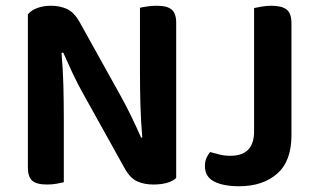

<svg xmlns="http://www.w3.org/2000/svg" viewBox="-20 -635 1109 668"><path d="M144 7Q107 7 92 -6.5Q77 -20 77 -52V-585Q88 -599 109.5 -607Q131 -615 157 -615Q188 -615 212.5 -604Q237 -593 256 -560L400 -301Q420 -265 438.5 -226.5Q457 -188 471 -156L475 -157Q470 -216 468.5 -271.5Q467 -327 467 -381V-608Q475 -610 491.5 -612.5Q508 -615 525 -615Q562 -615 577.5 -601.5Q593 -588 593 -556V-16Q582 -5 561.5 1Q541 7 513 7Q483 7 458.5 -3.5Q434 -14 415 -47L271 -306Q251 -341 232.5 -380.5Q214 -420 200 -452L194 -451Q199 -396 200.5 -338Q202 -280 202 -228V-1Q194 1 178 4Q162 7 144 7ZM994 -164Q994 -74 944 -30.5Q894 13 812 13Q757 13 725 -3.5Q693 -20 693 -57Q693 -74 698.5 -86Q704 -98 711 -106Q728 -101 745 -97Q762 -93 782 -93Q864 -93 864 -178V-607Q873 -609 890 -612Q907 -615 924 -615Q960 -615 977 -602Q994 -589 994 -554Z"/></svg>

Font: Baloo Bhaina 2 SemiBold
Style: Regular
Weight: 600
Designer: Yesha Goshar, Manish Minz, Shuchita Grover and Ek Type
Foundry: Ek Type
Version: Version 1.640;hotconv 1.0.111;makeotfexe 2.5.65597; ttfautoh